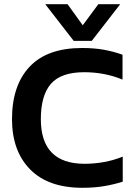

<svg xmlns="http://www.w3.org/2000/svg" viewBox="-20 -882 640 912"><path d="M330 -688 195 -862H301L373 -762L447 -862H551L416 -688ZM371 10Q209 10 123 -77.5Q37 -165 37 -316Q37 -476 120.5 -565Q204 -654 370 -654Q428 -654 474.5 -645.5Q521 -637 562 -622V-504Q477 -539 380 -539Q270 -539 222 -484Q174 -429 174 -316Q174 -104 382 -104Q429 -104 475 -112.5Q521 -121 563 -138V-19Q522 -6 475.5 2Q429 10 371 10Z"/></svg>

Font: Kanit Medium
Style: Regular
Weight: 500
Designer: Katatrad Team
Foundry: CadsonDemak
Version: Version 2.000; ttfautohint (v1.8.3)